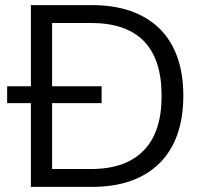

<svg xmlns="http://www.w3.org/2000/svg" viewBox="-20 -732 800 752"><path d="M340 -712Q510 -712 605 -620Q698 -527 698 -357Q698 -186 605 -93Q511 0 340 0H101V-328H8V-394H101V-712ZM336 -70Q473 -70 543 -143Q613 -214 613 -357Q613 -642 336 -642H184V-394H378V-328H184V-70Z"/></svg>

Font: PRinguin Sans
Style: Regular
Weight: 400
Designer: Vernon Adams
Foundry: Vernon Adams
Version: ""